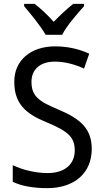

<svg xmlns="http://www.w3.org/2000/svg" viewBox="-20 -964 539 994"><path d="M216 -784H302C324 -829 380 -893 415 -932V-944H359C324 -916 294 -888 258 -851C227 -886 190 -921 159 -944H105V-932C140 -890 192 -828 216 -784ZM455 -193C455 -298 396 -349 282 -397C178 -440 143 -468 143 -541C143 -602 185 -645 264 -645C317 -645 369 -630 415 -609L442 -686C395 -708 335 -724 265 -724C140 -724 53 -652 54 -540C54 -428 112 -375 221 -331C332 -285 367 -254 367 -185C367 -116 318 -68 226 -68C162 -68 93 -86 46 -109V-23C90 -1 153 10 225 10C365 10 455 -68 455 -193Z"/></svg>

Font: Noto Sans Lao Looped SemiCondensed
Style: Regular
Weight: 400
Width: 4
Designer: Mark Frömberg, Ben Mitchell
Foundry: The Fontpad Ltd
Version: Version 1.003